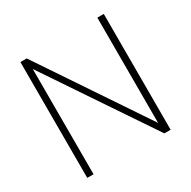

<svg xmlns="http://www.w3.org/2000/svg" viewBox="-156 -852 1000 1005"><g transform="rotate(-30 344.0 -350.0)"><path d="M596 -700V0H558L130 -636V0H92V-700H130L557 -64V-700Z"/></g></svg>

Font: Albert Sans ExtraLight
Style: Regular
Weight: 250
Designer: Andreas Rasmussen
Foundry: a.Foundry
Version: Version 1.025